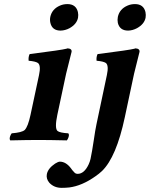

<svg xmlns="http://www.w3.org/2000/svg" viewBox="-20 -678 726 930"><path d="M497.6 -314Q507.8 -361.3 492.7 -373Q481 -380.9 447.8 -383.8Q445.8 -401.9 452.6 -416Q609.4 -436 630.4 -441.9Q634.3 -442.9 636.2 -443.8Q657.7 -442.4 655.8 -426.8Q655.3 -425.3 629.4 -320.8L584.5 -109.9Q543.5 83 474.1 150.4Q459.5 164.1 442.4 175.8Q377 222.2 315.4 230Q297.4 231.9 278.8 231.9Q241.7 231.9 218.8 207Q202.6 188 207 165Q212.9 137.2 247.1 114.3Q261.2 105.5 269.5 105Q299.3 105 323.7 137.2Q329.6 144.5 330.1 146Q342.3 161.6 349.1 163.1Q353 163.6 356 164.1Q387.7 164.1 409.2 118.7Q415.5 105 418.5 91.8Q425.8 57.6 434.1 2Q441.4 -48.8 447.3 -76.2ZM550.8 -596.2Q559.1 -634.3 597.7 -650.9Q614.3 -658.2 633.8 -658.2Q675.3 -658.2 684.6 -619.6Q687.5 -605.5 685.1 -591.8Q678.7 -561 643.6 -541.5Q622.6 -530.3 600.6 -529.8Q560.1 -529.8 550.8 -566.9Q547.9 -581.5 550.8 -596.2ZM257.8 -122.1Q244.1 -57.1 258.3 -43.9Q269 -34.7 311 -32.2Q317.9 -23.9 308.1 -4.4Q305.7 0 303.7 2Q217.8 0 167 0Q113.3 0 29.8 2Q22.9 -6.3 32.2 -25.4Q34.7 -29.8 36.6 -32.2Q85.9 -36.1 99.6 -48.3Q115.7 -64.5 127.9 -122.1L168.9 -314Q179.2 -361.3 163.6 -373Q151.9 -380.9 118.7 -383.8Q116.7 -401.9 123.5 -416Q280.3 -436 301.3 -441.9Q305.2 -442.9 307.6 -443.8Q329.1 -442.4 326.7 -426.8Q326.2 -425.3 300.3 -321.3ZM223.6 -596.2Q231.9 -634.3 270.5 -650.9Q287.1 -658.2 306.6 -658.2Q348.1 -658.2 357.4 -619.6Q360.4 -605.5 357.9 -591.8Q351.6 -561 316.9 -541.5Q295.9 -530.3 273.4 -529.8Q232.9 -529.8 224.1 -566.9Q220.7 -581.5 223.6 -596.2Z"/></svg>

Font: Linux Libertine Slanted O
Style: Bold Slanted
Weight: 700
Designer: Philipp H. Poll
Foundry: Philipp H. Poll
Version: Version 5.0.0